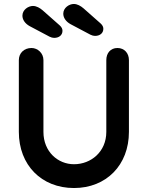

<svg xmlns="http://www.w3.org/2000/svg" viewBox="-20 -943 745 968"><path d="M516 -640V-278C516 -178 439 -115 353 -115C272 -115 199 -178 199 -278V-640C199 -675 170 -701 139 -701C101 -701 75 -675 75 -640V-278C75 -111 189 5 353 5C516 5 630 -111 630 -278V-640C630 -675 607 -701 572 -701C537 -701 516 -675 516 -640ZM295 -788C295 -797 291 -806 281 -815L195 -891C181 -903 164 -913 146 -913C123 -913 93 -894 93 -864C93 -844 106 -824 130 -811L230 -758C238 -754 246 -752 253 -752C278 -752 295 -766 295 -788ZM501 -798C501 -807 497 -816 487 -825L401 -901C387 -913 370 -923 352 -923C329 -923 299 -904 299 -874C299 -854 312 -834 336 -821L436 -768C444 -764 452 -762 459 -762C484 -762 501 -776 501 -798Z"/></svg>

Font: Hotpoint
Style: Bold
Weight: 700
Designer: Andrew Paglinawan, Luciano Perondi, Riccardo Olocco
Foundry: CAST Cooperativa Anonima Servizi Tipografici
Version: Version 1.000;PS 2.1;hotconv 16.6.51;makeotf.lib2.5.65220